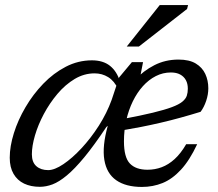

<svg xmlns="http://www.w3.org/2000/svg" viewBox="-20 -729 862 759"><path d="M532.5 -417 513 -412.5Q546.5 -449 590 -471.2Q633.5 -493.5 685.5 -493.5Q728 -493.5 753.8 -478Q779.5 -462.5 791.5 -436.8Q803.5 -411 803.5 -380Q803.5 -355.5 795 -330.2Q786.5 -305 773 -287Q734 -275 694.2 -264Q654.5 -253 614.8 -243.8Q575 -234.5 536.5 -227Q498 -219.5 462 -213.5L465 -258.5Q537 -272 584.2 -283.5Q631.5 -295 659.5 -305.5Q687.5 -316 701 -327.2Q714.5 -338.5 718.5 -350.8Q722.5 -363 722.5 -378.5Q722.5 -398 714.8 -412.2Q707 -426.5 692.2 -434.5Q677.5 -442.5 655.5 -442.5Q624 -442.5 596 -428.2Q568 -414 545 -388.5Q522 -363 505.2 -328.8Q488.5 -294.5 479.2 -254.2Q470 -214 470 -170.5Q470 -107 493.5 -82.5Q517 -58 563 -58Q592.5 -58 619.2 -68Q646 -78 670.2 -100Q694.5 -122 716 -159H759.5Q729.5 -95 695.2 -58Q661 -21 622.8 -5.5Q584.5 10 541 10Q477.5 10 439.5 -16.5Q401.5 -43 392.5 -96.8Q383.5 -150.5 406 -231.5L400.5 -227Q351.5 -153.5 313.2 -107.2Q275 -61 244.2 -35.5Q213.5 -10 187.8 -0.2Q162 9.5 137.5 9.5Q102 9.5 75.2 -3.2Q48.5 -16 33.5 -41.8Q18.5 -67.5 18.5 -105.5Q18.5 -150.5 34.8 -202.5Q51 -254.5 80.8 -305.2Q110.5 -356 151 -398Q191.5 -440 240.2 -465.2Q289 -490.5 343.5 -490.5Q387.5 -490.5 414.8 -468.8Q442 -447 454.5 -406.5L447 -377Q431.5 -409.5 407.5 -424.2Q383.5 -439 354 -439Q312.5 -439 275.2 -416.8Q238 -394.5 207 -357.8Q176 -321 153.2 -278.2Q130.5 -235.5 118.2 -193.5Q106 -151.5 106 -119Q106 -87.5 123.8 -72Q141.5 -56.5 170.5 -56.5Q195.5 -56.5 230.5 -80Q265.5 -103.5 302.2 -143Q339 -182.5 370.8 -232.2Q402.5 -282 421.5 -334.5L451 -423L501.5 -483.5H545.5ZM481 -545 611.5 -709H723.5L719.5 -693.5L529 -545Z"/></svg>

Font: Newsreader 10pt
Style: Italic
Weight: 400
Italic angle: -17°
Version: Version 1.003